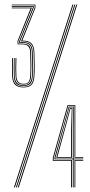

<svg xmlns="http://www.w3.org/2000/svg" viewBox="-20 -820 395 840"><path d="M83.2 -437.5Q58.2 -437.5 46.4 -448.9Q34.5 -460.2 33.2 -486.8Q32.5 -506.2 32.6 -525.8Q32.8 -545.2 33.2 -566H37Q36.2 -539.2 36.2 -521.9Q36.2 -504.5 37 -486Q38.8 -440.5 83.2 -440.5Q105 -440.5 115.2 -451.2Q125.5 -462 127 -487Q128 -501.8 128.1 -529.1Q128.2 -556.5 127 -591.2Q126 -617 114.8 -628Q103.5 -639 78.8 -639H72.5V-640.8L131.5 -786.2V-796.8H31.5V-800H135V-785.5L77.5 -642.5Q105.2 -642.5 117.4 -630.6Q129.5 -618.8 130.5 -591.5Q131.8 -550.2 131.8 -528Q131.8 -505.8 130.5 -486.5Q129 -460.2 118 -448.9Q107 -437.5 83.2 -437.5ZM83.2 -443.8Q62 -443.8 51.9 -453.5Q41.8 -463.2 40.8 -486.8Q40 -506.5 39.9 -522.1Q39.8 -537.8 40.8 -566H44.2Q43.8 -544.5 43.6 -524.6Q43.5 -504.8 44.2 -487Q46 -447 83.2 -447Q117.2 -447 119.8 -487.5Q121 -505.5 120.9 -531.1Q120.8 -556.8 119.5 -591Q118.8 -615.2 108.4 -624Q98 -632.8 78.8 -632.8H63.8L63.2 -638.2L124 -787.8V-790H31.5V-793.5H127.8V-786.8L67.2 -637.8V-636.2H78.8Q99.5 -636.2 110.9 -627Q122.2 -617.8 123.2 -591.2Q125.5 -525 123.2 -486.8Q121.8 -462.5 111.9 -453.1Q102 -443.8 83.2 -443.8ZM83.2 -450Q49.5 -450 48 -487.2Q47.2 -506.2 47.1 -521.2Q47 -536.2 48 -566H51.8Q50.8 -534.5 50.9 -519.5Q51 -504.5 51.8 -486.8Q53.2 -453.2 83.2 -453.2Q98.5 -453.2 104.9 -461.8Q111.2 -470.2 112.2 -487.8Q113.5 -510.2 113.4 -533.6Q113.2 -557 112 -591.8Q111 -626 78.8 -626H57.5L56.5 -640.2L114 -783.5H31.5V-786.8H119.8L60 -639.2L60.8 -629.2H78.8Q94.2 -629.2 104.8 -622.1Q115.2 -615 116 -590.8Q117.2 -560.2 117.1 -531.2Q117 -502.2 116 -487.5Q114 -450 83.2 -450ZM49.5 0 305.5 -800H309.5L53.5 0ZM41 0 297 -800H301.2L45.2 0ZM57.8 0 313.8 -800H318L62 0ZM291.2 0V-116.5H211V-129.5L275.5 -360H309.5V-133H344.2V-129.8H306V-356.8H278.5L214.8 -129V-119.8H295V0ZM298.5 0V-123H218.2V-128.5L256.8 -266.2L280.8 -353.5H303L302.2 -259.8V-126.2H344.2V-123H302.2V0ZM222 -126.2H298.5V-257L300 -350H283.2L259.5 -263.5L222 -128ZM226 -129.8 262.5 -261 285.5 -346.8H297L295 -254.2V-129.8ZM231 -133H291.2V-252.2L293.8 -343.5H287.8L265.2 -258.2ZM306 0V-119.8H344.2V-116.5H309.5V0Z"/></svg>

Font: Big Shoulders Inline Display Thin
Style: Regular
Weight: 100
Designer: Patric King
Foundry: XO Type Co
Version: Version 1.000